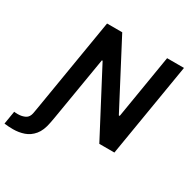

<svg xmlns="http://www.w3.org/2000/svg" viewBox="-315 -907 1265 1292"><g transform="rotate(30 317.5 -260.5)"><path d="M28.8 0 149.5 -727.3H267.4L527.3 -231.5H534.1L616.1 -727.3H747.2L626.4 0H509.2L248.9 -495.4H243.3L160.5 0L152.7 41.9Q141 106.5 111.3 142Q81.7 177.6 41.5 191.4Q1.4 205.3 -43 205.3Q-58.9 205.3 -79 204.2Q-99.1 203.1 -111.5 201L-94.8 99.4Q-88.8 100.5 -80.6 100.9Q-72.4 101.2 -65.7 101.2Q-34.1 101.2 -9.2 88.8Q15.6 76.3 21.7 40.8Z"/></g></svg>

Font: Inter UI Semi Bold
Style: Italic
Weight: 600
Italic angle: -9.39999°
Designer: Rasmus Andersson
Foundry: rsms
Version: 3.2;8d6f07862